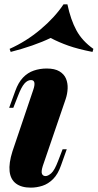

<svg xmlns="http://www.w3.org/2000/svg" viewBox="-20 -846 448 880"><path d="M132 -433Q148 -479 122 -479Q106 -479 92 -463Q78 -447 63 -408L41 -352H22L50 -429Q64 -468 85.5 -490.5Q107 -513 135 -522.5Q163 -532 194 -532Q231 -532 252.5 -519Q274 -506 282.5 -485.5Q291 -465 290 -440.5Q289 -416 281 -392L176 -85Q168 -59 172.5 -49Q177 -39 189 -39Q200 -39 215 -52Q230 -65 247 -110L267 -162H286L260 -89Q246 -48 223.5 -25.5Q201 -3 174.5 5.5Q148 14 121 14Q78 14 53 -5Q28 -24 24 -61Q20 -98 37 -152ZM212 -672Q175 -654 127.5 -637.5Q80 -621 29 -608L24 -622Q100 -656 165.5 -711Q231 -766 271 -826H289Q304 -755 330.5 -706.5Q357 -658 408 -622L404 -608Q338 -621 294 -636.5Q250 -652 212 -672Z"/></svg>

Font: Playfair Display ExtraBold
Style: Italic
Weight: 800
Italic angle: -14°
Designer: Claus Eggers Sørensen
Foundry: Claus Eggers Sørensen
Version: Version 1.203